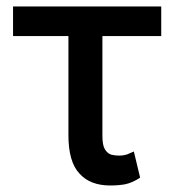

<svg xmlns="http://www.w3.org/2000/svg" viewBox="-20 -566 541 596"><path d="M480.5 -545.9Q480.5 -522.5 480.5 -454.1Q366.2 -454.1 20.5 -454.1Q20.5 -476.6 20.5 -545.9Q135.7 -545.9 480.5 -545.9ZM192.4 -545.9Q218.8 -545.9 297.9 -545.9Q297.9 -445.3 297.9 -143.6Q297.9 -115.2 305.7 -102.5Q313.5 -89.8 325.2 -85.9Q336.9 -83 349.6 -83Q363.3 -83 375 -86.9Q386.7 -91.8 395.5 -95.7Q402.3 -68.4 415 -14.6Q391.6 1 369.1 5.9Q347.7 9.8 322.3 9.8Q259.8 9.8 226.6 -27.3Q192.4 -63.5 192.4 -146.5Q192.4 -279.3 192.4 -545.9Z"/></svg>

Font: DeepSea
Style: Medium
Weight: 500
Designer: Stem
Version: Version 3.019;git-0a5106e0b